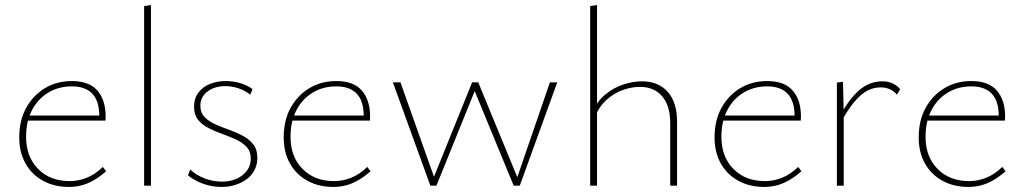

<svg xmlns="http://www.w3.org/2000/svg" viewBox="-20 -733 4040 758"><path d="M252 5Q194 5 149.5 -19.5Q105 -44 80.5 -88Q56 -132 56 -190Q56 -258 83.5 -307.5Q111 -357 157.5 -385Q204 -413 264 -413Q332 -413 364.5 -375.5Q397 -338 397 -274Q397 -270 397 -265.5Q397 -261 396 -257H372V-274Q372 -334 344.5 -363Q317 -392 264 -392Q211 -392 170 -367Q129 -342 106 -297.5Q83 -253 83 -193Q83 -114 130.5 -66Q178 -18 255 -18Q289 -18 322 -31Q355 -44 386 -74L399 -57Q374 -35 349.5 -21Q325 -7 301 -1Q277 5 252 5ZM80 -257 85 -277H390V-257Z M549 0V-709L576 -713V0Z M855 5Q827 5 802 -1.5Q777 -8 756.5 -18.5Q736 -29 722 -41L731 -64Q753 -42 787 -29Q821 -16 856 -16Q906 -16 938 -42Q970 -68 970 -106Q970 -135 954 -152.5Q938 -170 912 -182Q886 -194 858 -204Q830 -214 804 -227Q778 -240 762 -260Q746 -280 746 -312Q746 -344 763 -367Q780 -390 808.5 -401.5Q837 -413 871 -413Q900 -413 928 -405Q956 -397 977 -381L968 -359Q949 -375 922.5 -384Q896 -393 870 -393Q827 -393 799 -371.5Q771 -350 771 -316Q771 -288 787.5 -271Q804 -254 829.5 -242.5Q855 -231 883.5 -221Q912 -211 937.5 -197.5Q963 -184 979.5 -163.5Q996 -143 996 -110Q996 -85 986 -64Q976 -43 957 -28Q938 -13 912 -4Q886 5 855 5Z M1296 5Q1238 5 1193.5 -19.5Q1149 -44 1124.5 -88Q1100 -132 1100 -190Q1100 -258 1127.5 -307.5Q1155 -357 1201.5 -385Q1248 -413 1308 -413Q1376 -413 1408.5 -375.5Q1441 -338 1441 -274Q1441 -270 1441 -265.5Q1441 -261 1440 -257H1416V-274Q1416 -334 1388.5 -363Q1361 -392 1308 -392Q1255 -392 1214 -367Q1173 -342 1150 -297.5Q1127 -253 1127 -193Q1127 -114 1174.5 -66Q1222 -18 1299 -18Q1333 -18 1366 -31Q1399 -44 1430 -74L1443 -57Q1418 -35 1393.5 -21Q1369 -7 1345 -1Q1321 5 1296 5ZM1124 -257 1129 -277H1434V-257Z M1679 0 1531 -408H1561L1698 -22H1688L1844 -408H1868L2027 -22L2018 -21L2151 -408H2180L2032 0H2008L1848 -388H1860L1703 0Z M2626 0V-247Q2626 -315 2594.5 -352.5Q2563 -390 2506 -390Q2475 -390 2441 -378.5Q2407 -367 2377 -341Q2347 -315 2329 -272L2316 -283Q2334 -330 2368 -358.5Q2402 -387 2441 -399.5Q2480 -412 2514 -412Q2579 -412 2616 -370.5Q2653 -329 2653 -253V0ZM2310 0V-709L2337 -713V0Z M2997 5Q2939 5 2894.5 -19.5Q2850 -44 2825.5 -88Q2801 -132 2801 -190Q2801 -258 2828.5 -307.5Q2856 -357 2902.5 -385Q2949 -413 3009 -413Q3077 -413 3109.5 -375.5Q3142 -338 3142 -274Q3142 -270 3142 -265.5Q3142 -261 3141 -257H3117V-274Q3117 -334 3089.5 -363Q3062 -392 3009 -392Q2956 -392 2915 -367Q2874 -342 2851 -297.5Q2828 -253 2828 -193Q2828 -114 2875.5 -66Q2923 -18 3000 -18Q3034 -18 3067 -31Q3100 -44 3131 -74L3144 -57Q3119 -35 3094.5 -21Q3070 -7 3046 -1Q3022 5 2997 5ZM2825 -257 2830 -277H3135V-257Z M3284 0V-407L3308 -410L3311 -288V0ZM3306 -261 3297 -275Q3330 -340 3371 -376Q3412 -412 3464 -412Q3486 -412 3503.5 -404Q3521 -396 3534 -381L3521 -359Q3510 -373 3493.5 -380.5Q3477 -388 3457 -388Q3412 -388 3375.5 -354.5Q3339 -321 3306 -261Z M3803 5Q3745 5 3700.5 -19.5Q3656 -44 3631.5 -88Q3607 -132 3607 -190Q3607 -258 3634.5 -307.5Q3662 -357 3708.5 -385Q3755 -413 3815 -413Q3883 -413 3915.5 -375.5Q3948 -338 3948 -274Q3948 -270 3948 -265.5Q3948 -261 3947 -257H3923V-274Q3923 -334 3895.5 -363Q3868 -392 3815 -392Q3762 -392 3721 -367Q3680 -342 3657 -297.5Q3634 -253 3634 -193Q3634 -114 3681.5 -66Q3729 -18 3806 -18Q3840 -18 3873 -31Q3906 -44 3937 -74L3950 -57Q3925 -35 3900.5 -21Q3876 -7 3852 -1Q3828 5 3803 5ZM3631 -257 3636 -277H3941V-257Z"/></svg>

Font: Ysabeau Office Thin
Style: Regular
Weight: 250
Designer: Christian Thalmann (Catharsis Fonts)
Version: Version 2.001;gftools[0.9.30]; featfreeze: tnum,lnum,ss02